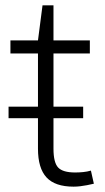

<svg xmlns="http://www.w3.org/2000/svg" viewBox="-20 -691 391 718"><path d="M255 7Q186 7 154 -27.5Q122 -62 122 -135V-540L139 -671H180V-135Q180 -83 197.5 -64.5Q215 -46 261 -46Q276 -46 291 -47.5Q306 -49 320 -53L331 -4Q318 -1 305.5 1.5Q293 4 280 5.5Q267 7 255 7ZM19 -540H316V-491H19ZM291 -292V-249H12V-292Z"/></svg>

Font: Pathway Extreme 8pt Thin 12pt
Style: Regular
Weight: 100
Version: Version 1.001;gftools[0.9.26]